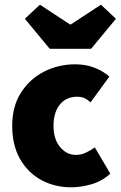

<svg xmlns="http://www.w3.org/2000/svg" viewBox="-20 -786 514 818"><path d="M284 12Q213 12 156 -19Q99 -50 65.5 -108.5Q32 -167 32 -250Q32 -333 69.5 -391.5Q107 -450 168 -481Q229 -512 300 -512Q345 -512 381.5 -498Q418 -484 446 -460L366 -350Q350 -364 337 -369Q324 -374 310 -374Q262 -374 235 -340.5Q208 -307 208 -250Q208 -193 236 -159.5Q264 -126 304 -126Q325 -126 345.5 -135.5Q366 -145 384 -158L450 -46Q413 -13 368 -0.5Q323 12 284 12ZM192 -578 86 -706 150 -766 278 -682H282L410 -766L474 -706L368 -578Z"/></svg>

Font: Assistant ExtraBold
Style: Regular
Weight: 800
Designer: Hebrew By Ben Nathan, Latin by Paul Hunt
Version: Version 3.000